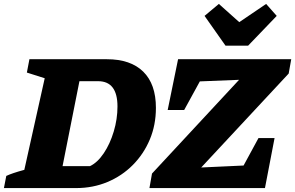

<svg xmlns="http://www.w3.org/2000/svg" viewBox="-55 -959 1505 979"><path d="M490 -657Q611 -657 675.5 -593.5Q740 -530 740 -409Q740 -322 709 -248Q678 -174 622.5 -118Q567 -62 493 -31Q419 0 333 0H-35L-23 -62Q-8 -69 14 -76.5Q36 -84 69 -93L173 -560L82 -589L95 -657ZM404 -112Q442 -130 474 -177.5Q506 -225 525 -288.5Q544 -352 544 -416Q544 -545 445 -545H350L264 -112ZM1417 -584 971 -105 1187 -115 1263 -255H1345L1296 0H707L720 -74L1164 -552L964 -544L884 -398H800L853 -657H1430ZM1095 -726 988 -878 1061 -939 1165 -846 1302 -939 1356 -878 1210 -726Z"/></svg>

Font: Piazzolla ExtraBold
Style: Italic
Weight: 800
Italic angle: -11.3°
Designer: Juan Pablo del Peral
Foundry: Huerta Tipografica
Version: Version 1.330